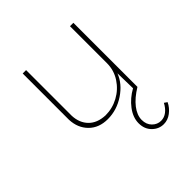

<svg xmlns="http://www.w3.org/2000/svg" viewBox="-157 -496 801 801"><g transform="rotate(-45 243.5 -95.0)"><path d="M437 134Q426 157 405.5 172.5Q385 188 361 188Q332 188 310.5 166.5Q289 145 289 111Q289 77 313.5 44.5Q338 12 376 -9L374 -99Q357 -54 310.5 -23Q264 8 211 8Q159 8 127.5 -23.5Q96 -55 94 -105V-378H114V-108Q116 -65 142 -38.5Q168 -12 215 -10Q256 -10 292 -29.5Q328 -49 350.5 -83.5Q373 -118 373 -160V-378H393V0Q352 25 330 53.5Q308 82 308 110Q308 137 324.5 153.5Q341 170 363 170Q382 170 397.5 158Q413 146 424 125Z"/></g></svg>

Font: Josefin Sans Thin
Style: Regular
Weight: 250
Designer: Santiago Orozco
Foundry: Typemade
Version: Version 2.000